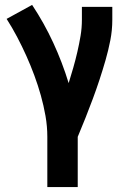

<svg xmlns="http://www.w3.org/2000/svg" viewBox="-20 -558 540 783"><path d="M173 205V0Q173 -43 165.5 -85.5Q158 -128 146.5 -169Q135 -210 120 -250.5Q105 -291 87.5 -330Q70 -369 50 -407Q30 -445 7 -481L111 -538Q160 -464 197 -384Q234 -304 260 -219Q270 -251 279 -282.5Q288 -314 295.5 -346.5Q303 -379 308.5 -411.5Q314 -444 314 -477V-530H438V-477Q438 -435 430 -394Q422 -353 410.5 -313Q399 -273 386 -233.5Q373 -194 358.5 -155Q344 -116 328.5 -77Q313 -38 297 0V205Z"/></svg>

Font: Iosevka Slab Extrabold
Style: Regular
Weight: 800
Monospace: yes
Designer: Belleve Invis
Foundry: Belleve Invis
Version: Version 11.1.1; ttfautohint (v1.8.3)